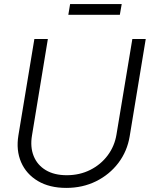

<svg xmlns="http://www.w3.org/2000/svg" viewBox="-20 -921 743 952"><path d="M308.6 10.7Q225.6 10.7 168 -23.4Q110.4 -57.6 84.7 -116.7Q59.1 -175.8 71.3 -250L150.4 -727.5H217.3L138.7 -250Q128.9 -191.9 147 -147.2Q165 -102.5 207 -77.4Q249 -52.2 311 -52.2Q375 -52.2 427.5 -78.6Q480 -105 514.2 -150.9Q548.3 -196.8 557.6 -254.4L636.2 -727.5H702.6L623 -245.1Q610.8 -170.9 566.9 -113Q522.9 -55.2 456.3 -22.2Q389.6 10.7 308.6 10.7ZM583.5 -900.9 574.2 -847.7H318.8L327.6 -900.9Z"/></svg>

Font: Inter 28pt Light
Style: Italic
Weight: 300
Italic angle: -9.3988°
Designer: Rasmus Andersson
Foundry: rsms
Version: Version 4.001;git-66647c0bb